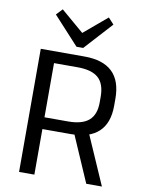

<svg xmlns="http://www.w3.org/2000/svg" viewBox="-100 -1007 799 1075"><g transform="rotate(10 299.5 -469.5)"><path d="M85 -700H334Q439 -700 492 -649.5Q545 -599 545 -497V-457Q545 -359 492 -309Q439 -259 334 -259H167V-326H306Q386 -326 424 -359Q462 -392 462 -461V-493Q462 -567 424.5 -600.5Q387 -634 306 -634H152L172 -661V0H85ZM345 -281H433L556 0H467ZM462 -904 318 -746H280L135 -904L168 -939L319 -810H277L430 -939Z"/></g></svg>

Font: Pathway Extreme
Style: Regular
Weight: 400
Designer: Eduardo Rodriguez Tunni
Foundry: Eduardo Rodriguez Tunni
Version: Version 1.001;gftools[0.9.26]